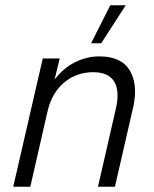

<svg xmlns="http://www.w3.org/2000/svg" viewBox="-20 -710 586 730"><path d="M326.2 -545.4 399.4 -689.9H458L364.7 -545.4ZM30.3 0 142.6 -487.8H207L187.5 -407.2Q220.2 -450.7 264.9 -473.1Q309.6 -495.6 357.9 -495.6Q440.9 -495.6 472.9 -442.9Q504.9 -390.1 487.3 -306.6L417 0H352.5L420.4 -296.4Q436 -363.8 414.3 -399.7Q392.6 -435.5 334.5 -435.5Q270.5 -435.5 223.6 -396Q176.8 -356.4 160.6 -286.1L95.2 0Z"/></svg>

Font: HK Grotesk Legacy
Style: Italic
Weight: 400
Italic angle: -13°
Designer: Alfredo Marco Pradil
Foundry: Hanken Design Co.
Version: Version 2.022;PS 002.022;hotconv 1.0.88;makeotf.lib2.5.64775